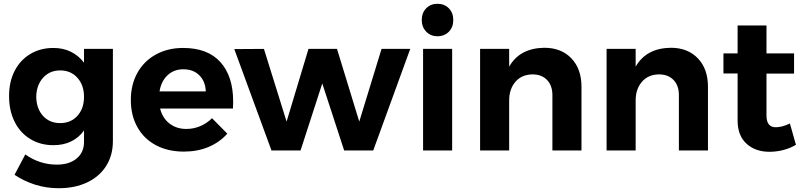

<svg xmlns="http://www.w3.org/2000/svg" viewBox="-20 -797 4255 1017"><path d="M578 -538V-50Q578 26 542 82.5Q506 139 441 169.5Q376 200 291 200Q225 200 165.5 181Q106 162 57 129L114 21Q190 75 281 75Q347 75 386 42.5Q425 10 425 -45V-106Q398 -68 357 -48Q316 -28 263 -28Q194 -28 140.5 -60.5Q87 -93 57.5 -152Q28 -211 28 -288Q28 -364 57.5 -421.5Q87 -479 140.5 -511Q194 -543 263 -543Q315 -543 356 -522.5Q397 -502 425 -465V-538ZM425 -284Q425 -346 390 -385Q355 -424 299 -424Q243 -424 208 -385Q173 -346 172 -284Q173 -222 207.5 -183.5Q242 -145 299 -145Q355 -145 390 -183.5Q425 -222 425 -284Z M1215 -259Q1215 -235 1214 -222H828Q841 -171 878 -142.5Q915 -114 967 -114Q1005 -114 1040 -128.5Q1075 -143 1103 -171L1184 -89Q1143 -43 1084.5 -18.5Q1026 6 954 6Q869 6 805.5 -28Q742 -62 707.5 -124Q673 -186 673 -267Q673 -349 708 -411.5Q743 -474 806 -508.5Q869 -543 950 -543Q1080 -543 1147.5 -468Q1215 -393 1215 -259ZM1070 -313Q1068 -366 1036 -398Q1004 -430 951 -430Q901 -430 867.5 -398.5Q834 -367 825 -313Z M1221 -537 1378 -538 1498 -153 1614 -538H1765L1883 -153L2001 -538H2153L1957 0H1803L1687 -355L1572 0H1418Z M2221 -538H2375V0H2221ZM2381 -691Q2381 -653 2357.5 -629Q2334 -605 2297 -605Q2261 -605 2237.5 -629.5Q2214 -654 2214 -691Q2214 -729 2237.5 -753Q2261 -777 2297 -777Q2334 -777 2357.5 -753Q2381 -729 2381 -691Z M3060 -338V0H2906V-293Q2906 -344 2877.5 -373.5Q2849 -403 2800 -403Q2743 -402 2710 -363.5Q2677 -325 2677 -265V0H2523V-538H2677V-444Q2733 -542 2863 -544Q2953 -544 3006.5 -488Q3060 -432 3060 -338Z M3730 -338V0H3576V-293Q3576 -344 3547.5 -373.5Q3519 -403 3470 -403Q3413 -402 3380 -363.5Q3347 -325 3347 -265V0H3193V-538H3347V-444Q3403 -542 3533 -544Q3623 -544 3676.5 -488Q3730 -432 3730 -338Z M4196 -30Q4166 -12 4129.5 -2.5Q4093 7 4056 7Q3981 7 3934 -36Q3887 -79 3887 -159V-408H3812V-514H3887V-662H4040V-514H4186V-407H4040V-185Q4040 -123 4089 -123Q4123 -123 4164 -143Z"/></svg>

Font: Montserrat arm2 SemiBold
Style: Regular
Weight: 600
Designer: Julieta Ulanovsky
Foundry: Julieta Ulanovsky
Version: Version 6.000